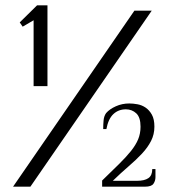

<svg xmlns="http://www.w3.org/2000/svg" viewBox="-20 -700 653 720"><path d="M29 0 484 -660H549L94 0ZM158 -377H106V-624L65 -600L54 -616L119 -680H158ZM494 -22Q522 -22 536.5 -32Q551 -42 551 -66H563V-36Q563 -22 555.5 -11Q548 0 524 0H363V-23Q399 -58 426 -84.5Q453 -111 471 -133.5Q489 -156 498 -177.5Q507 -199 507 -225Q507 -260 491 -275Q475 -290 452 -290Q424 -290 405 -272Q386 -254 379 -216H367Q367 -233 368.5 -249Q370 -265 378 -276Q391 -291 414.5 -301.5Q438 -312 465 -312Q479 -312 495.5 -309Q512 -306 526 -296.5Q540 -287 549.5 -270Q559 -253 559 -225Q559 -196 546.5 -171.5Q534 -147 512.5 -124Q491 -101 462.5 -76.5Q434 -52 403 -22Z"/></svg>

Font: Philosopher
Style: Regular
Weight: 400
Designer: Jovanny Lemonad
Foundry: Jovanny Lemonad
Version: Version 1.000